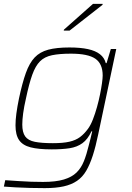

<svg xmlns="http://www.w3.org/2000/svg" viewBox="-21 -763 680 991"><path d="M210 208Q174 208 134 207Q94 206 58.5 204Q23 202 -1 200L6 167Q38 169 72.5 171.5Q107 174 140 175Q173 176 201 176Q267 176 308.5 163.5Q350 151 374 127.5Q398 104 412 69Q426 34 437 -12Q442 -29 446.5 -49Q451 -69 455 -85H451Q432 -44 404.5 -24Q377 -4 338.5 2Q300 8 246 8Q178 8 137 -2.5Q96 -13 77.5 -40Q59 -67 59 -116Q59 -143 63.5 -177Q68 -211 77 -255Q94 -335 112.5 -386.5Q131 -438 158 -466.5Q185 -495 228 -506.5Q271 -518 337 -518Q394 -518 433 -509.5Q472 -501 495 -483Q518 -465 525 -437H529L551 -510H579L486 -70Q473 -7 458 39.5Q443 86 424 118.5Q405 151 376.5 170.5Q348 190 307.5 199Q267 208 210 208ZM252 -24Q304 -24 337 -31.5Q370 -39 392 -55.5Q414 -72 433 -98Q447 -117 458.5 -146.5Q470 -176 479.5 -210Q489 -244 495.5 -276.5Q502 -309 505.5 -334.5Q509 -360 509 -373Q509 -434 471 -460Q433 -486 345 -486Q286 -486 247.5 -478Q209 -470 185.5 -446.5Q162 -423 145.5 -377Q129 -331 113 -255Q103 -212 98.5 -178Q94 -144 94 -120Q94 -80 109 -59Q124 -38 159 -31Q194 -24 252 -24ZM308 -605 309 -610 459 -743H509L508 -738L338 -605Z"/></svg>

Font: Saira SemiExpanded Thin
Style: Italic
Weight: 250
Width: 6
Italic angle: -12°
Designer: Hector Gatti with collaboration of the Omnibus-Type team
Foundry: Omnibus-Type
Version: Version 1.101